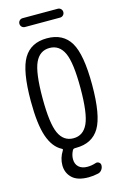

<svg xmlns="http://www.w3.org/2000/svg" viewBox="-162 -980 824 1270"><g transform="rotate(-15 250.0 -345.0)"><path d="M348.6 -606.4Q317.4 -673.8 250 -673.8Q182.6 -673.8 151.4 -606.4Q120.1 -539.1 120.1 -365.2Q120.1 -191.4 151.4 -123.5Q182.6 -55.7 250 -55.7Q317.4 -55.7 348.6 -123.5Q379.9 -191.4 379.9 -365.2Q379.9 -539.1 348.6 -606.4ZM156.2 -8.8Q97.7 -39.1 68.8 -123.5Q40 -208 40 -365.2Q40 -573.2 89.8 -656.7Q139.6 -740.2 250 -740.2Q360.4 -740.2 410.2 -656.7Q460 -573.2 460 -365.2Q460 -157.2 410.2 -73.7Q360.4 9.8 250 9.8H243.2Q230.5 9.8 225.6 18.6Q210 47.9 210 77.1Q210 111.3 231.4 130.9Q252.9 150.4 290 150.4Q319.3 150.4 348.6 140.6Q360.4 136.7 371.1 144Q381.8 151.4 381.8 164.1Q381.8 180.7 372.1 194.3Q362.3 208 346.7 211.9Q311.5 219.7 280.3 219.7Q204.1 219.7 168 185.1Q131.8 150.4 131.8 97.7Q131.8 48.8 160.2 3.9Q166 -4.9 156.2 -8.8ZM129.9 -910.2H370.1Q382.8 -910.2 391.6 -901.4Q400.4 -892.6 400.4 -879.9Q400.4 -867.2 391.6 -858.4Q382.8 -849.6 370.1 -849.6H129.9Q117.2 -849.6 108.4 -858.4Q99.6 -867.2 99.6 -879.9Q99.6 -892.6 108.4 -901.4Q117.2 -910.2 129.9 -910.2Z"/></g></svg>

Font: Rounded-X Mgen+ 1mn regular
Style: Regular
Weight: 400
Designer: [Source Han Sans]
Ryoko NISHIZUKA  (kana & ideographs); Paul D. Hunt (Latin, Greek & Cyrillic); Wenlong ZHANG  (bopomofo
Version: Version 1.059.20150602